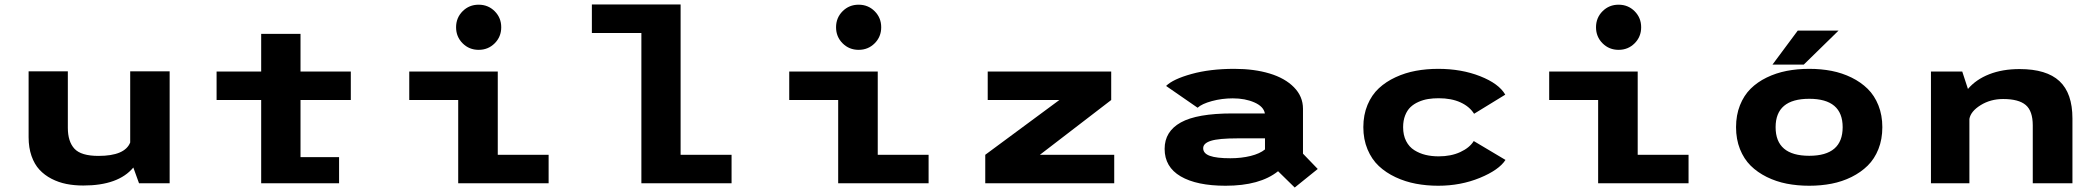

<svg xmlns="http://www.w3.org/2000/svg" viewBox="-20 -820 9390 859"><path d="M352.5 10Q312 10 277 3Q242 -4 210.5 -20.2Q179 -36.5 156.5 -60.8Q134 -85 121 -122.2Q108 -159.5 108 -206V-501H283.5V-248.5Q283.5 -186.5 313.2 -154.5Q343 -122.5 420.5 -122.5Q538.5 -122.5 562.5 -182.5V-501H739V0H602L576.5 -70.5Q509.5 10 352.5 10Z M949 -372.5V-500H1148.5V-668.5H1324.5V-500H1549.5V-372.5H1324.5V-117H1497V0H1148.5V-372.5Z M2193.2 -626.2Q2164 -597 2121.5 -597Q2079 -597 2049.8 -626.2Q2020.5 -655.5 2020.5 -698Q2020.5 -740.5 2049.8 -769.8Q2079 -799 2121.5 -799Q2164 -799 2193.2 -769.8Q2222.5 -740.5 2222.5 -698Q2222.5 -655.5 2193.2 -626.2ZM2207 -127.5H2434.5V0H2030V-372.5H1811V-500H2207Z M3025 -127.5H3253V0H2849.5V-672.5H2628V-800H3025Z M3893.2 -626.2Q3864 -597 3821.5 -597Q3779 -597 3749.8 -626.2Q3720.5 -655.5 3720.5 -698Q3720.5 -740.5 3749.8 -769.8Q3779 -799 3821.5 -799Q3864 -799 3893.2 -769.8Q3922.5 -740.5 3922.5 -698Q3922.5 -655.5 3893.2 -626.2ZM3907 -127.5H4134.5V0H3730V-372.5H3511V-500H3907Z M4632.5 -127.5H4965V0H4388V-127.5L4719.5 -372.5H4399V-500H4951.5V-372.5Z M5502.5 -512Q5591 -512 5660 -491.2Q5729 -470.5 5769.2 -429.5Q5809.5 -388.5 5809.5 -333.5V-132.5L5875.5 -64L5772.5 19L5698 -54Q5617 11 5463 11Q5334 11 5262.2 -31Q5190.5 -73 5190.5 -154Q5190.5 -232 5263 -272.2Q5335.5 -312.5 5493.5 -312.5H5639Q5633.5 -343.5 5592 -361.8Q5550.5 -380 5495.5 -380Q5447 -380 5402 -367.8Q5357 -355.5 5338 -338L5197 -435.5Q5228 -466 5310.8 -489Q5393.5 -512 5502.5 -512ZM5484.5 -112Q5533.5 -112 5575 -122.2Q5616.5 -132.5 5639.5 -151.5V-201H5516Q5432 -201 5397.5 -190Q5363 -179 5363 -157Q5363 -133.5 5392.8 -122.8Q5422.5 -112 5484.5 -112Z M6715.5 -104.5Q6686.5 -59.5 6600.8 -24.2Q6515 11 6414.5 11Q6362.5 11 6314.8 2Q6267 -7 6223.8 -27.2Q6180.5 -47.5 6148.8 -77.2Q6117 -107 6098.2 -151.8Q6079.5 -196.5 6079.5 -251Q6079.5 -306 6098.2 -350.8Q6117 -395.5 6148.8 -425Q6180.5 -454.5 6223.8 -474.5Q6267 -494.5 6314.5 -503.2Q6362 -512 6414.5 -512Q6518.5 -512 6602.2 -479Q6686 -446 6714.5 -396.5L6575 -311Q6554.5 -343.5 6514 -362Q6473.5 -380.5 6416.5 -380.5Q6391.5 -380.5 6369.5 -377Q6347.5 -373.5 6326.5 -364.2Q6305.5 -355 6290.5 -340.8Q6275.5 -326.5 6266.5 -303.5Q6257.5 -280.5 6257.5 -251Q6257.5 -215 6271 -188.8Q6284.5 -162.5 6307.8 -148Q6331 -133.5 6358 -127Q6385 -120.5 6416.5 -120.5Q6472 -120.5 6513.5 -139.8Q6555 -159 6573.5 -189Z M7293.2 -626.2Q7264 -597 7221.5 -597Q7179 -597 7149.8 -626.2Q7120.5 -655.5 7120.5 -698Q7120.5 -740.5 7149.8 -769.8Q7179 -799 7221.5 -799Q7264 -799 7293.2 -769.8Q7322.5 -740.5 7322.5 -698Q7322.5 -655.5 7293.2 -626.2ZM7307 -127.5H7534.5V0H7130V-372.5H6911V-500H7307Z M7910 -531 8023 -683H8205.5L8050 -531ZM8074.5 11Q8021.5 11 7974 1.8Q7926.5 -7.5 7884.5 -28.2Q7842.5 -49 7812.2 -79Q7782 -109 7764.5 -153Q7747 -197 7747 -251Q7747 -305 7764.5 -349Q7782 -393 7812.2 -423Q7842.5 -453 7884.2 -473.2Q7926 -493.5 7973.5 -502.8Q8021 -512 8074.5 -512Q8127.5 -512 8174.8 -502.8Q8222 -493.5 8263.8 -473Q8305.5 -452.5 8336 -422.5Q8366.5 -392.5 8384 -348.5Q8401.5 -304.5 8401.5 -251Q8401.5 -197 8384 -153Q8366.5 -109 8336 -79Q8305.5 -49 8263.8 -28.2Q8222 -7.5 8174.5 1.8Q8127 11 8074.5 11ZM8074.5 -123Q8224 -123 8224 -251Q8224 -378 8074.5 -378Q7924 -378 7924 -251Q7924 -123 8074.5 -123Z M8619 0V-500H8759L8784.5 -422Q8820.5 -464.5 8879.8 -487.8Q8939 -511 9015.5 -511Q9136 -511 9194 -457Q9252 -403 9252 -290V0H9074.5V-259Q9074.5 -323.5 9043 -350.2Q9011.5 -377 8942 -377Q8885.5 -377 8841.2 -349.5Q8797 -322 8791 -288V0Z"/></svg>

Font: League Mono Wide
Style: Bold
Weight: 700
Width: 8
Designer: Tyler Finck
Foundry: The League of Moveable Type / Tyler Finck
Version: Version 2.210